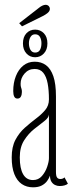

<svg xmlns="http://www.w3.org/2000/svg" viewBox="-20 -790 315 820"><path d="M121 10Q93.5 10 73 -4Q52.5 -18 41.2 -46.5Q30 -75 30 -118Q30 -163 46 -193Q62 -223 85.8 -244.2Q109.5 -265.5 133.2 -283.2Q157 -301 173 -320Q189 -339 189 -365.5Q189 -404.5 183.5 -433.8Q178 -463 164.8 -479.2Q151.5 -495.5 128 -495.5Q102 -495.5 85 -476Q68 -456.5 68 -432.5Q68 -423 69.5 -418.2Q71 -413.5 72.2 -409.2Q73.5 -405 73.5 -397Q73.5 -385.5 69 -377.2Q64.5 -369 54.5 -369Q45 -369 40.8 -377.5Q36.5 -386 36.5 -401Q36.5 -436.5 47.8 -465Q59 -493.5 79.5 -510Q100 -526.5 128 -526.5Q156 -526.5 176.2 -511.8Q196.5 -497 207.8 -464.5Q219 -432 219 -378V-55.5Q219 -38 223.8 -31.8Q228.5 -25.5 237.5 -25.5Q244.5 -25.5 249 -27.8Q253.5 -30 255.5 -32.5L270 -5.5Q265 -1 255.5 1.8Q246 4.5 234.5 4.5Q224.5 4.5 215 0Q205.5 -4.5 199.5 -14.2Q193.5 -24 193.5 -40Q190 -29.5 181.8 -17.8Q173.5 -6 158.8 2Q144 10 121 10ZM121 -21Q144 -21 159 -38.2Q174 -55.5 181.5 -77.8Q189 -100 189 -114.5V-301Q188 -287 169 -272.5Q150 -258 125.8 -238.8Q101.5 -219.5 83 -190.5Q64.5 -161.5 64.5 -118Q64.5 -70.5 78.8 -45.8Q93 -21 121 -21ZM130 -545.5Q107.5 -545.5 92.8 -561.8Q78 -578 78 -604.5Q78 -632 92.8 -647.8Q107.5 -663.5 130 -663.5Q152.5 -663.5 167.5 -647.8Q182.5 -632 182.5 -604.5Q182.5 -578 167.5 -561.8Q152.5 -545.5 130 -545.5ZM130 -565.5Q144.5 -565.5 150.8 -577Q157 -588.5 157 -605.5Q157 -620.5 150.8 -632Q144.5 -643.5 130 -643.5Q117 -643.5 110.2 -632Q103.5 -620.5 103.5 -605.5Q103.5 -588.5 110.2 -577Q117 -565.5 130 -565.5ZM74 -677.5 62 -691 145 -755.5Q152 -761.5 160 -765.5Q168 -769.5 175 -769.5Q180 -769.5 184.2 -767.2Q188.5 -765 191 -760Q193 -756.5 193 -752Q193 -742.5 183.2 -734.5Q173.5 -726.5 162 -721Z"/></svg>

Font: Imbue Thin 10pt Thin
Style: Regular
Weight: 250
Version: Version 1.102